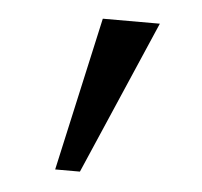

<svg xmlns="http://www.w3.org/2000/svg" viewBox="-33 -161 365 347"><g transform="rotate(5 149.0 12.5)"><path d="M140.6 -127H244.1L123.5 151.9H78.6Z"/></g></svg>

Font: Glacial Indifference
Style: Regular
Weight: 400
Designer: Alfredo Marco Pradil
Foundry: Alfredo Marco Pradil
Version: Version 1.312